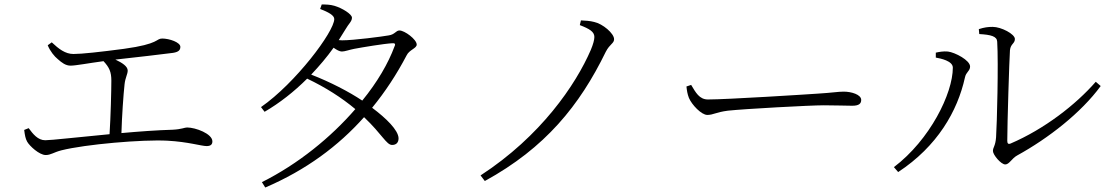

<svg xmlns="http://www.w3.org/2000/svg" viewBox="-20 -794 4960 857"><path d="M88 -214C91 -189 94 -175 101 -162C112 -142 156 -102 184 -102C207 -102 219 -114 254 -123C361 -150 617 -172 727 -166C820 -161 879 -142 902 -142C919 -142 928 -148 928 -163C928 -197 853 -225 815 -225C804 -225 791 -217 751 -215C681 -213 600 -207 522 -200C524 -272 531 -374 536 -418C539 -447 550 -463 550 -479C550 -498 525 -514 495 -528C578 -537 715 -553 752 -558C778 -562 785 -571 785 -585C785 -605 736 -622 704 -622C675 -622 694 -598 533 -576C427 -562 345 -553 308 -553C271 -553 242 -576 211 -605L193 -592C204 -565 223 -542 238 -530C256 -514 273 -501 295 -501C318 -501 375 -512 442 -521C468 -493 477 -473 477 -434C477 -392 474 -271 469 -195C330 -182 208 -168 182 -168C149 -168 127 -196 108 -222Z M1149 19 1164 43C1346 -35 1490 -142 1605 -271C1686 -194 1705 -147 1730 -147C1749 -147 1759 -158 1759 -177C1758 -213 1704 -266 1641 -313C1700 -385 1751 -463 1795 -547C1807 -572 1840 -578 1840 -595C1840 -618 1786 -658 1763 -658C1747 -658 1743 -640 1715 -636C1688 -631 1558 -614 1507 -614L1492 -615L1522 -663C1536 -688 1551 -698 1551 -715C1551 -731 1507 -758 1473 -768C1453 -774 1433 -774 1416 -774L1409 -754C1445 -740 1472 -726 1472 -709C1472 -653 1299 -423 1145 -316L1161 -295C1228 -334 1293 -385 1351 -443C1433 -404 1505 -358 1566 -307C1457 -181 1311 -62 1149 19ZM1369 -461C1405 -499 1439 -539 1469 -581C1483 -571 1496 -564 1506 -564C1519 -564 1540 -572 1561 -576C1598 -583 1694 -599 1731 -601C1741 -602 1747 -599 1741 -587C1713 -511 1664 -427 1597 -345C1537 -385 1454 -428 1369 -461Z M2568 -682C2612 -665 2633 -652 2633 -629C2633 -617 2628 -597 2617 -571C2550 -416 2394 -186 2125 -11L2144 14C2414 -134 2567 -323 2684 -563C2702 -598 2721 -600 2721 -619C2721 -645 2670 -688 2632 -696C2613 -701 2593 -702 2573 -703Z M3065 -415 3044 -408C3046 -390 3048 -375 3055 -357C3068 -326 3111 -281 3137 -281C3164 -281 3175 -293 3229 -300C3303 -308 3596 -324 3657 -324C3716 -324 3751 -322 3784 -322C3816 -322 3824 -333 3824 -348C3824 -372 3780 -385 3746 -385C3720 -385 3696 -380 3629 -376C3587 -373 3226 -350 3140 -350C3101 -350 3085 -382 3065 -415Z M4349 -664 4351 -642C4403 -639 4430 -632 4431 -608C4437 -512 4430 -239 4426 -181C4423 -141 4412 -137 4412 -120C4412 -103 4448 -60 4467 -60C4485 -60 4496 -87 4520 -100C4660 -177 4806 -291 4893 -410L4871 -429C4782 -327 4642 -218 4490 -153C4482 -150 4476 -152 4476 -165C4476 -241 4485 -527 4488 -570C4491 -599 4510 -599 4510 -620C4510 -642 4449 -674 4411 -674C4390 -674 4374 -672 4349 -664ZM4157 -537C4179 -533 4233 -522 4233 -492C4233 -377 4131 -170 3970 -48L3989 -26C4164 -141 4254 -298 4287 -448C4292 -473 4310 -477 4310 -497C4310 -525 4243 -560 4211 -564C4191 -566 4170 -562 4157 -559Z"/></svg>

Font: Noto Serif HK Light
Style: Regular
Weight: 300
Designer: Ryoko NISHIZUKA 西塚涼子 (kana & ideographs); Frank Grießhammer (Latin, Greek & Cyrillic); Wenlong ZHANG 张文龙 (bopomofo); San
Foundry: Adobe
Version: Version 2.001;hotconv 1.1.0;makeotfexe 2.6.0